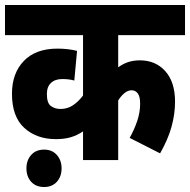

<svg xmlns="http://www.w3.org/2000/svg" viewBox="-20 -642 762 770"><path d="M722 -501H454V-372Q473 -386 494 -393Q515 -400 541 -400Q604 -400 643 -356.5Q682 -313 682 -234Q682 -185 668 -134Q654 -83 622 -27L500 -89Q518 -121 530 -156Q542 -191 542 -226Q542 -255 532.5 -267.5Q523 -280 508 -280Q493 -280 479 -268.5Q465 -257 454 -239V0H313V-115Q289 -99 263.5 -91.5Q238 -84 204 -84Q127 -84 77.5 -129Q28 -174 28 -266Q28 -348 75.5 -397.5Q123 -447 210 -447Q253 -447 289 -438L278 -319Q257 -325 230 -325Q201 -325 184.5 -309.5Q168 -294 168 -265Q168 -228 184.5 -216.5Q201 -205 222 -205Q251 -205 273 -220Q295 -235 313 -259V-501H0V-622H722ZM86 33Q86 1 105 -20.5Q124 -42 157 -42Q189 -42 208 -20.5Q227 1 227 33Q227 66 208 87Q189 108 157 108Q124 108 105 87Q86 66 86 33Z"/></svg>

Font: Noto Sans Condensed ExtraBold
Style: Regular
Weight: 800
Width: 3
Designer: Monotype Design Team
Foundry: Monotype Imaging Inc.
Version: Version 2.013; ttfautohint (v1.8.4.7-5d5b)